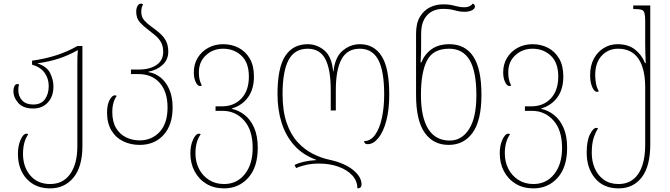

<svg xmlns="http://www.w3.org/2000/svg" viewBox="-20 -790 3698 1060"><path d="M256 250Q176 250 127.5 197.5Q79 145 79 59Q79 14 94 -19Q109 -52 126 -52Q131 -52 136 -49Q107 -8 107 59Q107 132 147.5 179Q188 226 257 226Q328 226 367.5 170.5Q407 115 407 17V-446Q407 -462 407.5 -478.5Q408 -495 410 -512H407Q360 -485 305.5 -467Q251 -449 189 -441V-439Q239 -423 257 -386Q275 -349 275 -313Q275 -257 244 -224Q213 -191 163 -191Q108 -191 81 -221.5Q54 -252 54 -288Q54 -302 59.5 -314Q65 -326 76 -326Q80 -326 85 -324Q81 -308 81 -294Q81 -258 102.5 -235.5Q124 -213 163 -213Q207 -213 228 -242Q249 -271 249 -315Q249 -357 226 -388.5Q203 -420 157 -433V-455Q302 -475 407 -536H435V16Q435 130 386 190Q337 250 256 250Z M751 10Q701 10 660 -10Q619 -30 595 -70Q571 -110 571 -168Q571 -212 585 -238Q599 -264 615 -264Q620 -264 624 -260Q613 -245 606.5 -223Q600 -201 600 -171Q600 -118 620.5 -83.5Q641 -49 675.5 -32Q710 -15 751 -15Q818 -15 861.5 -62Q905 -109 905 -197Q905 -283 862 -332Q819 -381 745 -381H703V-406H746Q806 -406 843.5 -431Q881 -456 881 -504Q881 -535 869 -556.5Q857 -578 838 -594Q819 -610 799 -625Q773 -644 752.5 -666.5Q732 -689 732 -726Q732 -743 739 -756.5Q746 -770 758 -770Q766 -770 770 -765Q760 -751 760 -724Q760 -696 777 -677Q794 -658 817 -642Q838 -627 859.5 -609Q881 -591 895 -566.5Q909 -542 909 -505Q909 -461 878 -432Q847 -403 799 -394V-392Q835 -387 865.5 -363Q896 -339 914.5 -297Q933 -255 933 -197Q933 -100 883 -45Q833 10 751 10Z M1217 250Q1161 250 1119.5 225Q1078 200 1054.5 156Q1031 112 1031 56Q1031 13 1046 -19.5Q1061 -52 1078 -52Q1083 -52 1088 -49Q1059 -8 1059 56Q1059 104 1078.5 142Q1098 180 1133.5 203Q1169 226 1217 226Q1288 226 1331.5 171.5Q1375 117 1375 27Q1375 -72 1327.5 -125Q1280 -178 1209 -178H1170V-203H1206Q1272 -203 1313 -246.5Q1354 -290 1354 -367Q1354 -444 1313 -482.5Q1272 -521 1212 -521Q1156 -521 1117 -485Q1078 -449 1078 -391Q1078 -368 1081.5 -352Q1085 -336 1094 -318Q1089 -315 1084 -315Q1071 -315 1060.5 -337Q1050 -359 1050 -390Q1050 -436 1071.5 -471Q1093 -506 1129.5 -526Q1166 -546 1212 -546Q1259 -546 1297.5 -526Q1336 -506 1359 -466.5Q1382 -427 1382 -368Q1382 -298 1349.5 -253Q1317 -208 1260 -191V-189Q1298 -181 1330.5 -155.5Q1363 -130 1383 -85Q1403 -40 1403 26Q1403 133 1350.5 191.5Q1298 250 1217 250Z M1953 250Q1953 209 1925 178.5Q1897 148 1849 130.5Q1801 113 1741 113Q1702 113 1669 120.5Q1636 128 1615 138L1606 121Q1627 110 1657.5 103Q1688 96 1725 94V92Q1651 65 1604 12Q1557 -41 1534.5 -113Q1512 -185 1512 -271Q1512 -415 1554.5 -480.5Q1597 -546 1679 -546Q1730 -546 1771 -511.5Q1812 -477 1819 -396H1821Q1830 -476 1872.5 -511Q1915 -546 1967 -546Q2045 -546 2087 -480Q2129 -414 2129 -268Q2129 -184 2112.5 -122.5Q2096 -61 2068.5 -27.5Q2041 6 2010 6Q1991 6 1990 -11Q2026 -11 2051 -46Q2076 -81 2088.5 -139.5Q2101 -198 2101 -268Q2101 -398 2068.5 -459.5Q2036 -521 1966 -521Q1897 -521 1865.5 -463Q1834 -405 1834 -292V-180H1806V-292Q1806 -407 1776 -464Q1746 -521 1679 -521Q1606 -521 1573 -458.5Q1540 -396 1540 -271Q1540 -177 1562.5 -112Q1585 -47 1622.5 -6Q1660 35 1706 58.5Q1752 82 1799 92Q1882 110 1929 148Q1976 186 1976 228Q1976 250 1953 250Z M2457 10Q2372 10 2324.5 -57.5Q2277 -125 2277 -266V-604Q2277 -662 2298.5 -697.5Q2320 -733 2353.5 -749.5Q2387 -766 2426 -766Q2464 -766 2490 -758Q2519 -750 2542 -750Q2561 -750 2573 -756Q2585 -762 2589 -770Q2594 -769 2598 -765Q2602 -761 2602 -754Q2602 -742 2586 -733.5Q2570 -725 2545 -725Q2528 -725 2514 -727.5Q2500 -730 2486 -734Q2462 -741 2425 -741Q2393 -741 2366 -727.5Q2339 -714 2322 -683.5Q2305 -653 2305 -602V-546Q2305 -523 2304.5 -497Q2304 -471 2302 -445H2306Q2325 -492 2363.5 -519Q2402 -546 2461 -546Q2548 -546 2593 -478Q2638 -410 2638 -267Q2638 -125 2589.5 -57.5Q2541 10 2457 10ZM2463 -14Q2529 -14 2569.5 -77Q2610 -140 2610 -264Q2610 -395 2573 -458Q2536 -521 2459 -521Q2371 -521 2337.5 -456Q2304 -391 2304 -265Q2304 -143 2344 -78.5Q2384 -14 2463 -14Z M2925 250Q2869 250 2827.5 225Q2786 200 2762.5 156Q2739 112 2739 56Q2739 13 2754 -19.5Q2769 -52 2786 -52Q2791 -52 2796 -49Q2767 -8 2767 56Q2767 104 2786.5 142Q2806 180 2841.5 203Q2877 226 2925 226Q2996 226 3039.5 171.5Q3083 117 3083 27Q3083 -72 3035.5 -125Q2988 -178 2917 -178H2878V-203H2914Q2980 -203 3021 -246.5Q3062 -290 3062 -367Q3062 -444 3021 -482.5Q2980 -521 2920 -521Q2864 -521 2825 -485Q2786 -449 2786 -391Q2786 -368 2789.5 -352Q2793 -336 2802 -318Q2797 -315 2792 -315Q2779 -315 2768.5 -337Q2758 -359 2758 -390Q2758 -436 2779.5 -471Q2801 -506 2837.5 -526Q2874 -546 2920 -546Q2967 -546 3005.5 -526Q3044 -506 3067 -466.5Q3090 -427 3090 -368Q3090 -298 3057.5 -253Q3025 -208 2968 -191V-189Q3006 -181 3038.5 -155.5Q3071 -130 3091 -85Q3111 -40 3111 26Q3111 133 3058.5 191.5Q3006 250 2925 250Z M3395 250Q3312 250 3265.5 194.5Q3219 139 3219 52Q3219 -12 3237 -48Q3255 -84 3272 -84Q3277 -84 3282 -81Q3268 -61 3257.5 -28.5Q3247 4 3247 54Q3247 101 3264 140Q3281 179 3314 202.5Q3347 226 3395 226Q3466 226 3504 169.5Q3542 113 3542 8V-307Q3542 -411 3504.5 -466Q3467 -521 3392 -521Q3338 -521 3302 -482.5Q3266 -444 3266 -375Q3266 -351 3270.5 -328Q3275 -305 3286 -286Q3280 -283 3276 -283Q3261 -283 3249.5 -309.5Q3238 -336 3238 -374Q3238 -428 3258.5 -466Q3279 -504 3313.5 -525Q3348 -546 3389 -546Q3447 -546 3484.5 -517.5Q3522 -489 3541 -442H3545Q3544 -469 3543 -494.5Q3542 -520 3542 -543V-674Q3542 -704 3538 -718Q3534 -732 3522 -736Q3510 -740 3486 -740H3476V-760H3570V7Q3570 128 3523 189Q3476 250 3395 250Z"/></svg>

Font: Noto Serif Georgian SemiCondensed Thin
Style: Regular
Weight: 100
Width: 4
Designer: Monotype Design Team, Akaki Razmadze
Foundry: Google LLC
Version: Version 2.003; ttfautohint (v1.8.4.7-5d5b)